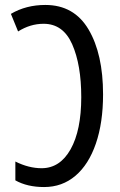

<svg xmlns="http://www.w3.org/2000/svg" viewBox="-20 -745 486 775"><path d="M42 -17V-93Q96 -66 148 -66Q222 -66 265 -142.5Q308 -219 308 -353Q308 -483 271.5 -566Q235 -649 156 -649Q102 -649 53 -618L24 -689Q85 -725 163 -725Q279 -725 337.5 -626Q396 -527 396 -364Q396 -250 367 -165.5Q338 -81 284.5 -35.5Q231 10 158 10Q90 10 42 -17Z"/></svg>

Font: Noto Sans UI Cond
Style: Regular
Weight: 400
Width: 3
Designer: Monotype Design Team
Foundry: Monotype Imaging Inc.
Version: Version 1.001